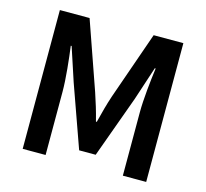

<svg xmlns="http://www.w3.org/2000/svg" viewBox="-96 -764 939 874"><g transform="rotate(15 373.0 -327.0)"><path d="M82 0H190V-298C190 -360 180 -450 172 -510H176L228 -352L332 -60H410L516 -352L568 -510H572C564 -450 554 -360 554 -298V0H664V-654H524L412 -334C398 -292 388 -254 376 -206H372C360 -254 348 -292 334 -334L222 -654H82Z"/></g></svg>

Font: Source Sans Pro Semibold
Style: Regular
Weight: 600
Designer: Paul D. Hunt
Foundry: Adobe Systems Incorporated
Version: Version 3.006;hotconv 1.0.111;makeotfexe 2.5.65597